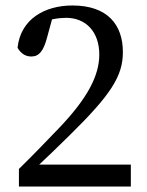

<svg xmlns="http://www.w3.org/2000/svg" viewBox="-20 -680 537 700"><path d="M49 0H457V-80H90L102 -60C152 -107 200 -153 232 -185C385 -335 428 -403 428 -490C428 -590 372 -660 244 -660C144 -660 55 -611 44 -506C55 -486 72 -474 94 -474C122 -474 138 -493 151 -541L175 -629L119 -593C156 -610 197 -615 221 -615C294 -615 342 -563 342 -481C342 -403 297 -320 197 -215C154 -170 102 -116 49 -64V0Z"/></svg>

Font: Source Serif Variable
Style: Regular
Weight: 389
Designer: Frank Grießhammer
Foundry: Adobe Systems Incorporated
Version: Version 3.001;hotconv 1.0.111;makeotfexe 2.5.65597